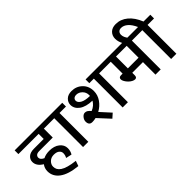

<svg xmlns="http://www.w3.org/2000/svg" viewBox="-16 -1733 2706 2706"><g transform="rotate(-45 1337.0 -379.5)"><path d="M102.6 -112.7Q102.6 -173.4 138 -219.4Q45 -275.5 45 -356.9Q45 -406 82.9 -439.6Q120.8 -473.2 193.6 -473.2H388.3V-574.3H-15.2V-648.6H620.8V-574.3H492.4V-396.9H223Q184 -396.9 165.6 -381.2Q147.1 -365.5 147.1 -340.2Q147.1 -299.3 204.2 -274Q255.8 -300.3 324.6 -300.3Q421.1 -300.3 479 -254Q536.9 -207.8 536.9 -141.1Q536.9 -83.9 509.6 -40.4L421.6 -60.2Q442.4 -94.5 442.4 -136Q442.4 -169.4 414.1 -192.6Q385.7 -215.9 330.9 -215.9Q276 -215.9 240.6 -181.2Q205.3 -146.6 205.3 -102.6Q205.3 -70.8 219.2 -45.2Q233.1 -19.7 264.9 2Q330.6 47 490.4 65.2L463.1 142.6Q282.6 124.9 192.6 57.9Q102.6 -9.1 102.6 -112.7Z M699.7 0V-574.3H590.5V-648.6H933.3V-574.3H804.3V0Z M1113.2 -164.8Q1077.9 -155.7 1043.2 -155.7Q1008.6 -155.7 993.2 -174.7Q977.8 -193.6 977.8 -228Q977.8 -262.4 1003.5 -294Q1029.3 -325.6 1060.2 -325.6Q1082.4 -325.6 1100.9 -314.2Q1119.3 -302.8 1144.6 -273.5Q1219.9 -304.3 1255.8 -368.6Q1129.4 -372.1 1061.2 -421.9Q992.9 -471.7 992.9 -546Q992.9 -598.1 1032.4 -636Q1071.8 -673.9 1141.6 -673.9Q1236.6 -673.9 1301.6 -611.5Q1366.5 -549 1366.5 -450.5Q1366.5 -371.6 1320.3 -305.1Q1274 -238.6 1200.7 -198.7L1338.2 -47.5L1274 9.6ZM1278.6 -458Q1278.6 -513.7 1240.1 -551.6Q1201.7 -589.5 1152.7 -589.5Q1120.8 -589.5 1103.6 -573.3Q1086.5 -557.1 1087.5 -533.4Q1088.5 -497 1134.5 -469.9Q1180.5 -442.9 1277.6 -440.3Q1278.6 -452.5 1278.6 -458ZM1488.9 0V-574.3H1398.4V-648.6H1722.4V-574.3H1593.5V0Z M2143.1 0V-249.7H1930.2V-199.7Q1930.2 -155.2 1893.3 -155.2Q1874.1 -155.2 1849.1 -168.1Q1824.1 -181 1801.6 -203.5Q1779.1 -226 1764.2 -252.5Q1749.2 -279.1 1749.2 -298Q1749.2 -317 1760.1 -327.4Q1771 -337.7 1792.7 -337.7H1825.6V-574.3H1692.1V-648.6H2376.1V-574.3H2247.2V0ZM2143.1 -574.3H1930.2V-337.7H2143.1Z M2455 0V-574.3H2345.8V-648.6H2443.9Q2408.5 -727.5 2362.5 -768.2Q2316.5 -808.9 2265.4 -808.9Q2232.1 -808.9 2214.1 -789.9Q2196.2 -771 2196.2 -740.1Q2196.2 -690.6 2241.2 -635H2134Q2097.6 -698.7 2097.6 -759.4Q2097.6 -820 2137.5 -860.5Q2177.5 -900.9 2249.7 -900.9Q2346.8 -900.9 2425.7 -835.4Q2504.6 -770 2553.1 -648.6H2688.6V-574.3H2559.7V0Z"/></g></svg>

Font: Khula SemiBold
Style: Regular
Weight: 600
Designer: Erin McLaughlin, Steve Matteson
Version: Version 1.002;PS 1.0;hotconv 1.0.72;makeotf.lib2.5.5900; ttf